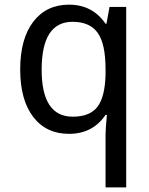

<svg xmlns="http://www.w3.org/2000/svg" viewBox="-20 -566 640 826"><path d="M434.1 -463.9H438L451.2 -536.1H522.9V240.2H434.1V11.2Q434.1 -8.8 439.9 -71.8H434.1Q378.9 9.8 276.9 9.8Q178.7 9.8 122.8 -63.2Q66.9 -136.2 66.9 -267.1Q66.9 -398.9 123 -472.4Q179.2 -545.9 276.9 -545.9Q377.9 -545.9 434.1 -463.9ZM434.1 -247.1V-267.1Q434.1 -377.9 400.1 -425Q366.2 -472.2 292 -472.2Q159.2 -472.2 159.2 -266.1Q159.2 -64 293 -64Q367.2 -64 399.7 -107.2Q432.1 -150.4 434.1 -247.1Z"/></svg>

Font: TypoPRO Noto Mono
Style: Regular
Weight: 400
Designer: Monotype Design Team
Foundry: Monotype Imaging Inc.
Version: Version 1.00